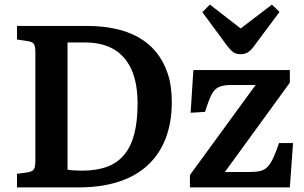

<svg xmlns="http://www.w3.org/2000/svg" viewBox="-20 -816 1324 836"><path d="M54 0V-59L103 -66Q122 -70 128 -79.5Q134 -89 134 -118V-590Q134 -615 127.5 -624.5Q121 -634 101 -637L54 -644V-703H361Q425 -703 481 -691Q537 -679 582 -654Q627 -629 659.5 -589.5Q692 -550 710 -496.5Q728 -443 728 -372Q728 -282 701 -212.5Q674 -143 622 -95.5Q570 -48 494.5 -24Q419 0 321 0ZM337 -73Q401 -73 446.5 -90Q492 -107 521.5 -143Q551 -179 565 -234Q579 -289 579 -365Q579 -454 552.5 -513Q526 -572 475.5 -601.5Q425 -631 351 -631H274V-77Q286 -75 303.5 -74Q321 -73 337 -73ZM807 0V-54L1093 -446H989Q953 -446 933 -437Q913 -428 900.5 -403Q888 -378 873 -329L810 -325L822 -511H1242V-456L959 -67H1064Q1094 -67 1113 -71.5Q1132 -76 1145 -89.5Q1158 -103 1169.5 -127.5Q1181 -152 1195 -193H1256L1242 0ZM1028 -580Q1015 -580 1005.5 -583.5Q996 -587 987.5 -595.5Q979 -604 968 -618L861 -763L894 -796L1028 -692L1164 -796L1197 -764L1083 -611Q1069 -593 1056.5 -586.5Q1044 -580 1028 -580Z"/></svg>

Font: Literata 18pt SemiBold
Style: Regular
Weight: 600
Designer: Latin by Veronika Burian and Jose Scaglione. Greek by Irene Vlachou. Cyrillic by Vera Evstafieva.
Foundry: TypeTogether
Version: Version 3.103;gftools[0.9.29]